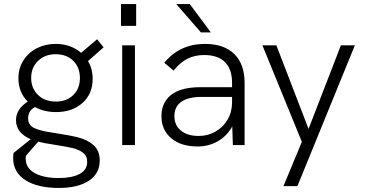

<svg xmlns="http://www.w3.org/2000/svg" viewBox="-20 -717 1804 949"><path d="M45 65Q45 48 47 39L132 -29Q59 -60 59 -123Q59 -177 117 -215Q71 -261 71 -330Q71 -379 95.5 -418Q120 -457 162 -478.5Q204 -500 255 -500Q329 -500 381 -456L460 -523L492 -483L415 -415Q438 -377 438 -327Q438 -253 387.5 -208Q337 -163 257 -163Q198 -163 153 -188Q119 -170 119 -132Q119 -99 148.5 -84.5Q178 -70 242 -61Q322 -49 367.5 -37.5Q413 -26 443 1Q473 28 473 76Q473 141 419 176.5Q365 212 271 212Q165 212 105 173Q45 134 45 65ZM375 -331Q375 -384 342 -416.5Q309 -449 256 -449Q202 -449 168 -416Q134 -383 134 -332Q134 -281 167.5 -248Q201 -215 256 -215Q310 -215 342.5 -247.5Q375 -280 375 -331ZM271 163Q335 163 373 143Q411 123 411 83Q411 53 389 37Q367 21 335.5 14Q304 7 235 -4Q197 -9 169 -17L108 53Q107 58 107 67Q107 114 151.5 138.5Q196 163 271 163Z M584 -493H647V0H584ZM578 -697H653V-589H578Z M1128 -92Q1102 -45 1057 -19Q1012 7 957 7Q874 7 826 -34Q778 -75 778 -143Q778 -181 793 -209Q808 -237 834 -254Q882 -286 970 -286H1127V-307Q1127 -375 1092 -410Q1057 -445 989 -445Q943 -445 907 -427Q871 -409 838 -368L792 -407Q869 -500 993 -500Q1087 -500 1138 -450Q1189 -400 1189 -307V0H1131ZM963 -45Q1007 -45 1045 -66.5Q1083 -88 1105 -126Q1127 -164 1127 -211V-238H978Q909 -238 875 -213Q842 -189 842 -143Q842 -98 874 -71.5Q906 -45 963 -45ZM851 -697H918L1022 -557H973Z M1472 -16 1277 -493H1346L1505 -80L1665 -493H1734L1450 203H1381Z"/></svg>

Font: Hanken Grotesk Light
Style: Regular
Weight: 300
Designer: Alfredo Marco Pradil
Foundry: Hanken Design Co.
Version: Version 3.014